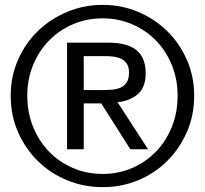

<svg xmlns="http://www.w3.org/2000/svg" viewBox="-20 -751 840 787"><path d="M394 -381.8Q417 -381.8 437.5 -383.3Q458 -384.8 474.1 -391.8Q490.2 -398.9 499.5 -413.6Q508.8 -428.2 508.8 -454.1Q508.8 -476.1 500.5 -489Q492.2 -502 478.5 -509Q464.8 -516.1 447.5 -518.6Q430.2 -521 413.1 -521H323.2V-381.8ZM423.8 -576.2Q502 -576.2 539.6 -545.2Q577.1 -514.2 577.1 -451.2Q577.1 -392.1 544.2 -364.5Q511.2 -336.9 461.9 -332L586.9 -139.2H514.2L395 -327.1H323.2V-139.2H254.9V-576.2ZM91.8 -358.9Q91.8 -290 115.5 -231.4Q139.2 -172.9 180.7 -129.9Q222.2 -86.9 278.6 -62.5Q335 -38.1 400.9 -38.1Q465.8 -38.1 522 -62.5Q578.1 -86.9 619.6 -129.9Q661.1 -172.9 684.6 -231.4Q708 -290 708 -358.9Q708 -425.8 684.6 -483.9Q661.1 -542 619.6 -584.5Q578.1 -627 522 -651.4Q465.8 -675.8 400.9 -675.8Q335 -675.8 278.6 -651.4Q222.2 -627 180.7 -584.5Q139.2 -542 115.5 -483.9Q91.8 -425.8 91.8 -358.9ZM23.9 -358.9Q23.9 -438 54 -506.1Q84 -574.2 135.5 -624Q187 -673.8 255.6 -702.4Q324.2 -731 400.9 -731Q478 -731 545.9 -702.4Q613.8 -673.8 664.8 -624Q715.8 -574.2 745.8 -506.1Q775.9 -438 775.9 -358.9Q775.9 -277.8 745.8 -209.5Q715.8 -141.1 664.8 -90.6Q613.8 -40 545.9 -12Q478 16.1 400.9 16.1Q324.2 16.1 255.6 -12Q187 -40 135.5 -90.6Q84 -141.1 54 -209.5Q23.9 -277.8 23.9 -358.9Z"/></svg>

Font: XB Khoramshahr
Style: Regular
Weight: 400
Designer: Behnam
Foundry: Irmug
Version: Version 8.005 2009